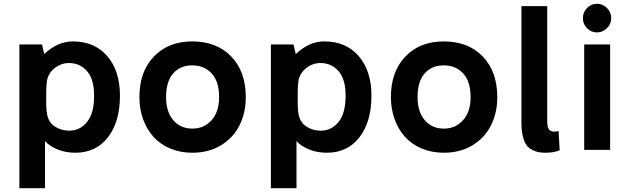

<svg xmlns="http://www.w3.org/2000/svg" viewBox="-20 -782 3284 1002"><path d="M358.9 -565.9Q474.1 -565.9 540 -488.8Q606 -411.6 606 -283.2Q606 -146.5 543.5 -65.7Q481 15.1 373 15.1Q321.3 15.1 279.1 -2.7Q236.8 -20.5 214.8 -45.9V200.2H81.1V-549.8H199.2L210.9 -500Q280.8 -565.9 358.9 -565.9ZM341.8 -100.1Q397.5 -100.1 434.3 -145.5Q471.2 -190.9 471.2 -283.2Q471.2 -368.7 434.1 -410.9Q397 -453.1 339.8 -453.1Q299.3 -453.1 265.9 -427Q232.4 -400.9 225.1 -360.8Q221.2 -332.5 221.2 -301.8V-235.8Q221.2 -208.5 226.1 -183.1Q235.4 -140.6 268.1 -120.4Q300.8 -100.1 341.8 -100.1Z M982.9 -565.9Q1110.8 -565.9 1186.8 -487.3Q1262.7 -408.7 1262.7 -274.9Q1262.7 -192.9 1229.5 -127.2Q1196.3 -61.5 1132.3 -23.2Q1068.4 15.1 983.9 15.1Q920.4 15.1 867.9 -7.1Q815.4 -29.3 780.5 -68.4Q745.6 -107.4 726.6 -160.4Q707.5 -213.4 707.5 -274.9Q707.5 -408.2 783.2 -487.1Q858.9 -565.9 982.9 -565.9ZM982.9 -440.9Q920.9 -440.9 883.8 -398.9Q846.7 -356.9 846.7 -274.9Q846.7 -198.2 884.5 -154.5Q922.4 -110.8 983.9 -110.8Q1044.9 -110.8 1084.2 -154.8Q1123.5 -198.7 1123.5 -274.9Q1123.5 -356.9 1084.7 -398.9Q1045.9 -440.9 982.9 -440.9Z M1671.4 -565.9Q1786.6 -565.9 1852.5 -488.8Q1918.5 -411.6 1918.5 -283.2Q1918.5 -146.5 1856 -65.7Q1793.5 15.1 1685.5 15.1Q1633.8 15.1 1591.6 -2.7Q1549.3 -20.5 1527.3 -45.9V200.2H1393.6V-549.8H1511.7L1523.4 -500Q1593.3 -565.9 1671.4 -565.9ZM1654.3 -100.1Q1710 -100.1 1746.8 -145.5Q1783.7 -190.9 1783.7 -283.2Q1783.7 -368.7 1746.6 -410.9Q1709.5 -453.1 1652.3 -453.1Q1611.8 -453.1 1578.4 -427Q1544.9 -400.9 1537.6 -360.8Q1533.7 -332.5 1533.7 -301.8V-235.8Q1533.7 -208.5 1538.6 -183.1Q1547.9 -140.6 1580.6 -120.4Q1613.3 -100.1 1654.3 -100.1Z M2295.4 -565.9Q2423.3 -565.9 2499.3 -487.3Q2575.2 -408.7 2575.2 -274.9Q2575.2 -192.9 2542 -127.2Q2508.8 -61.5 2444.8 -23.2Q2380.9 15.1 2296.4 15.1Q2232.9 15.1 2180.4 -7.1Q2127.9 -29.3 2093 -68.4Q2058.1 -107.4 2039.1 -160.4Q2020 -213.4 2020 -274.9Q2020 -408.2 2095.7 -487.1Q2171.4 -565.9 2295.4 -565.9ZM2295.4 -440.9Q2233.4 -440.9 2196.3 -398.9Q2159.2 -356.9 2159.2 -274.9Q2159.2 -198.2 2197 -154.5Q2234.9 -110.8 2296.4 -110.8Q2357.4 -110.8 2396.7 -154.8Q2436 -198.7 2436 -274.9Q2436 -356.9 2397.2 -398.9Q2358.4 -440.9 2295.4 -440.9Z M2835.9 -150.9Q2835.9 -120.1 2844.2 -107.7Q2852.5 -95.2 2871.1 -95.2Q2884.8 -95.2 2895 -98.1L2900.9 2Q2872.1 15.1 2826.2 15.1Q2794.4 15.1 2771.2 6.3Q2748 -2.4 2734.6 -16.6Q2721.2 -30.8 2713.6 -53Q2706.1 -75.2 2703.6 -96.9Q2701.2 -118.7 2701.2 -147.9V-750H2835.9Z M3095.7 -762.2Q3126 -762.2 3147.9 -740Q3169.9 -717.8 3169.9 -687Q3169.9 -657.2 3147.7 -635Q3125.5 -612.8 3095.7 -612.8Q3064.9 -612.8 3043.5 -634.8Q3022 -656.7 3022 -687Q3022 -717.8 3043.5 -740Q3064.9 -762.2 3095.7 -762.2ZM3164.1 0H3028.8V-549.8H3164.1Z"/></svg>

Font: Stilu SemiBold
Style: Regular
Weight: 600
Designer: Genilson Lima Santos
Foundry: Genilson Lima Santos
Version: Version 1.200;PS 001.200;hotconv 1.0.88;makeotf.lib2.5.64775